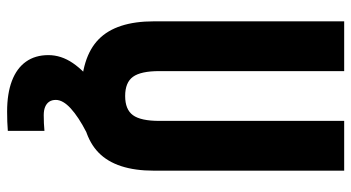

<svg xmlns="http://www.w3.org/2000/svg" viewBox="-244 -526 988 540"><g transform="rotate(90 250.0 -256.0)"><path d="M294 218Q243 218 207.5 204.5Q172 191 153.5 165Q135 139 135 102Q135 66 157.5 33Q180 0 225 -34L352 -5Q309 17 285 39Q261 61 261 81Q261 92 266 99.5Q271 107 280.5 111Q290 115 304 115Q315 115 326.5 114.5Q338 114 348 113V216Q336 217 322.5 217.5Q309 218 294 218ZM250 10Q141 10 90.5 -39.5Q40 -89 40 -195V-730H180V-210Q180 -158 196 -136Q212 -114 250 -114Q288 -114 304 -136Q320 -158 320 -210V-730H460V-195Q460 -89 409.5 -39.5Q359 10 250 10Z"/></g></svg>

Font: M PLUS Code Latin
Style: Bold
Weight: 700
Designer: Coji Morishita
Foundry: UNDERFOREST DESIGN
Version: Version 1.002; ttfautohint (v1.8.3)